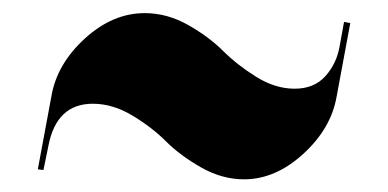

<svg xmlns="http://www.w3.org/2000/svg" viewBox="-20 -499 606 300"><path d="M361.3 -218.8Q327.1 -218.8 294.4 -237.3Q261.7 -255.9 239.7 -277.8Q217.8 -299.8 187 -318.4Q156.2 -336.9 125 -336.9Q68.4 -336.9 55.7 -271.5L47.9 -233.4L39.1 -234.4L60.5 -349.6Q69.3 -399.4 112.8 -439Q156.2 -478.5 206.1 -478.5Q241.2 -478.5 273.9 -460Q306.6 -441.4 328.6 -419.4Q350.6 -397.5 380.4 -378.9Q410.2 -360.4 440.4 -360.4Q470.7 -360.4 488.3 -379.9Q505.9 -399.4 510.7 -426.8L517.6 -464.8L527.3 -462.9L505.9 -347.7Q497.1 -297.9 453.6 -258.3Q410.2 -218.8 361.3 -218.8Z"/></svg>

Font: spinwerad
Style: Bold
Weight: 700
Width: 7
Version: Version 0.3